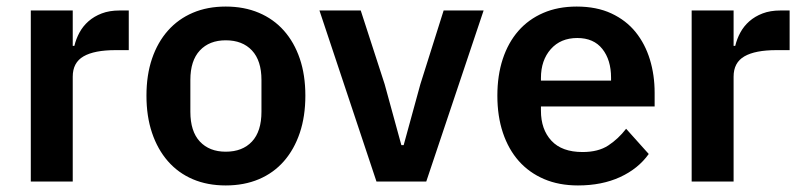

<svg xmlns="http://www.w3.org/2000/svg" viewBox="-20 -554 2450 586"><path d="M74 0V-522H202V-414H207Q212 -435 222.5 -454.5Q233 -474 250 -489Q267 -504 290.5 -513Q314 -522 345 -522H373V-401H333Q268 -401 235 -382Q202 -363 202 -320V0Z M669 12Q613 12 568.5 -7Q524 -26 492.5 -62Q461 -98 444 -148.5Q427 -199 427 -262Q427 -325 444 -375Q461 -425 492.5 -460.5Q524 -496 568.5 -515Q613 -534 669 -534Q725 -534 770 -515Q815 -496 846.5 -460.5Q878 -425 895 -375Q912 -325 912 -262Q912 -199 895 -148.5Q878 -98 846.5 -62Q815 -26 770 -7Q725 12 669 12ZM669 -91Q720 -91 749 -122Q778 -153 778 -213V-310Q778 -369 749 -400Q720 -431 669 -431Q619 -431 590 -400Q561 -369 561 -310V-213Q561 -153 590 -122Q619 -91 669 -91Z M1129 0 955 -522H1081L1154 -297L1205 -111H1212L1263 -297L1334 -522H1456L1281 0Z M1744 12Q1686 12 1640.5 -7.5Q1595 -27 1563.5 -62.5Q1532 -98 1515 -148.5Q1498 -199 1498 -262Q1498 -324 1514.5 -374Q1531 -424 1562 -459.5Q1593 -495 1638 -514.5Q1683 -534 1740 -534Q1801 -534 1846 -513Q1891 -492 1920 -456Q1949 -420 1963.5 -372.5Q1978 -325 1978 -271V-229H1631V-216Q1631 -159 1663 -124.5Q1695 -90 1758 -90Q1806 -90 1836.5 -110Q1867 -130 1891 -161L1960 -84Q1928 -39 1872.5 -13.5Q1817 12 1744 12ZM1742 -438Q1691 -438 1661 -404Q1631 -370 1631 -316V-308H1845V-317Q1845 -371 1818.5 -404.5Q1792 -438 1742 -438Z M2091 0V-522H2219V-414H2224Q2229 -435 2239.5 -454.5Q2250 -474 2267 -489Q2284 -504 2307.5 -513Q2331 -522 2362 -522H2390V-401H2350Q2285 -401 2252 -382Q2219 -363 2219 -320V0Z"/></svg>

Font: IBM Plex Sans Thai SemiBold
Style: Regular
Weight: 600
Designer: Mike Abbink, Paul van der Laan, Pieter van Rosmalen, Ben Mitchell, Mark Frömberg
Foundry: Bold Monday
Version: Version 1.1